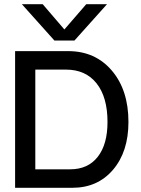

<svg xmlns="http://www.w3.org/2000/svg" viewBox="-20 -893 672 913"><path d="M334 -700.2H238.8L84 -873H183.1L286.1 -752.9L390.1 -873H488.8ZM304.2 -649.9Q433.1 -649.9 512 -557.1Q590.8 -464.4 590.8 -313Q590.8 -171.9 517.6 -85.9Q444.3 0 324.2 0H51.8V-649.9ZM147.9 -562V-87.9H314Q397.9 -87.9 444.6 -147Q491.2 -206.1 491.2 -313Q491.2 -431.2 439.2 -496.6Q387.2 -562 293.9 -562Z"/></svg>

Font: Overused Grotesk Medium
Style: Regular
Weight: 500
Version: Version 0.002